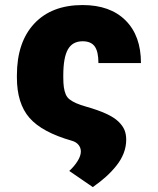

<svg xmlns="http://www.w3.org/2000/svg" viewBox="-20 -573 639 776"><path d="M313.9 -552.6Q425.1 -552.6 487.4 -490.6Q549.7 -428.6 549.7 -318.2H377.8Q377.8 -364.7 362.7 -385.5Q347.7 -406.2 313.9 -406.2Q273.1 -406.2 254.4 -373.2Q235.8 -340.2 235.8 -268.5V-259.9Q235.8 -235.8 238.1 -220.2Q240.4 -204.5 245.6 -191.9Q250.7 -179.3 261.9 -170.8Q273.1 -162.3 288.4 -155.7Q303.6 -149.1 328.1 -142Q376.8 -128.2 409.1 -113.3Q441.4 -98.4 458.8 -81.5Q476.2 -64.6 483.1 -47.6Q490.1 -30.5 490.1 -8.5Q490.1 19.5 479.9 46Q469.8 72.4 450.6 96.4Q431.5 120.4 408.6 141Q385.7 161.6 355.1 183.2L259.9 117.9Q280.2 99.4 293.5 78.1Q306.8 56.8 306.8 39.1Q306.8 24.5 297.4 12.6Q288 0.7 269.9 -4.3Q149.5 -38.7 98.9 -96.9Q48.3 -155.2 48.3 -259.9V-268.5Q48.3 -402.3 118.4 -477.5Q188.6 -552.6 313.9 -552.6Z"/></svg>

Font: Karasuma Gothic
Style: Black
Weight: 900
Designer: Rasmus Andersson / Ryoko Nishizuka
Foundry: Genbu
Version: Version 1.00